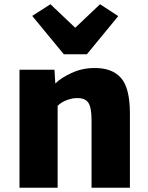

<svg xmlns="http://www.w3.org/2000/svg" viewBox="-20 -886 697 906"><path d="M72 0V-557H237L241 -492Q267.5 -518.5 317.2 -541.5Q367 -564.5 423 -565Q508 -566.5 550.5 -518.8Q593 -471 593 -351V0H412V-318Q412 -379 396.5 -401.8Q381 -424.5 341 -423Q321.5 -423 296.2 -414Q271 -405 252 -387V0ZM132 -811 218 -866 335 -755 452 -866 538 -810 390 -630H281Z"/></svg>

Font: Merriweather Sans Black
Style: Regular
Weight: 900
Designer: Eben Sorkin
Foundry: Eben Sorkin
Version: Version 1.008; ttfautohint (v1.7.19-72a1) -l 8 -r 50 -G 200 